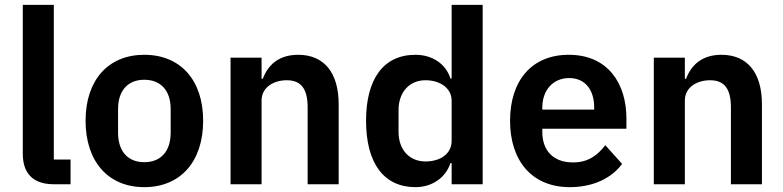

<svg xmlns="http://www.w3.org/2000/svg" viewBox="-20 -760 3231 792"><path d="M271 0V-102H202V-740H74V-126C74 -46 115 0 202 0Z M575 12C725 12 818 -94 818 -262C818 -429 725 -534 575 -534C426 -534 333 -429 333 -262C333 -94 426 12 575 12ZM575 -91C509 -91 467 -134 467 -213V-310C467 -388 509 -431 575 -431C642 -431 684 -388 684 -310V-213C684 -134 642 -91 575 -91Z M1059 0V-345C1059 -401 1110 -429 1163 -429C1224 -429 1249 -391 1249 -317V0H1377V-330C1377 -460 1317 -534 1210 -534C1129 -534 1085 -491 1064 -435H1059V-522H931V0Z M1843 0H1971V-740H1843V-436H1838C1820 -496 1763 -534 1694 -534C1563 -534 1490 -436 1490 -262C1490 -87 1563 12 1694 12C1763 12 1819 -28 1838 -87H1843ZM1735 -94C1669 -94 1624 -142 1624 -216V-306C1624 -380 1669 -429 1735 -429C1796 -429 1843 -396 1843 -345V-179C1843 -125 1796 -94 1735 -94Z M2330 12C2427 12 2503 -25 2546 -84L2477 -161C2445 -120 2407 -90 2344 -90C2260 -90 2217 -141 2217 -216V-229H2564V-271C2564 -414 2489 -534 2326 -534C2173 -534 2084 -427 2084 -262C2084 -95 2176 12 2330 12ZM2328 -438C2394 -438 2431 -389 2431 -317V-308H2217V-316C2217 -388 2261 -438 2328 -438Z M2805 0V-345C2805 -401 2856 -429 2909 -429C2970 -429 2995 -391 2995 -317V0H3123V-330C3123 -460 3063 -534 2956 -534C2875 -534 2831 -491 2810 -435H2805V-522H2677V0Z"/></svg>

Font: IBM Plex Thai Looped SemiBold
Style: Regular
Weight: 600
Designer: Mike Abbink, Paul van der Laan, Pieter van Rosmalen, Ben Mitchell, Mark Frömberg
Foundry: Bold Monday
Version: Version 1.0